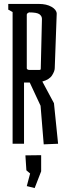

<svg xmlns="http://www.w3.org/2000/svg" viewBox="-20 -730 345 975"><path d="M186 -193 131 -311H102V0H44V-669L22 -681V-710H178Q216 -710 241.5 -695.5Q267 -681 268 -661L258 -384Q258 -369 244.5 -347.5Q231 -326 195 -316L254 -206L275 0L202 3ZM181 -375Q187 -375 187 -381L193 -634Q193 -648 180.5 -657.5Q168 -667 128 -667Q116 -663 116 -655V-383Q116 -380 119.5 -377.5Q123 -375 128 -375ZM116 215 133 151 114 135 109 59 189 58V140L156 225Z"/></svg>

Font: Bahianita
Style: Regular
Weight: 400
Designer: Pablo Cosgaya & Dani Raskovsky
Foundry: Pablo Cosgaya & Dani Raskovsky
Version: Version 1.008